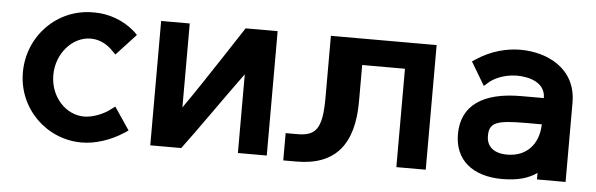

<svg xmlns="http://www.w3.org/2000/svg" viewBox="-39 -601 2263 729"><g transform="rotate(5 1092.5 -236.5)"><path d="M297 -485H289C153 -485 44 -374 44 -235C44 -97 155 11 289 11C341 11 399 -8 448 -40L463 -50L405 -136L390 -125C364 -104 322 -88 290 -88C220 -88 160 -152 160 -235C160 -317 220 -385 290 -385C325 -385 354 -368 375 -346L388 -333L463 -414L451 -426C405 -467 347 -485 297 -485Z M884 -1H994V-475H872C868 -470 735 -263 659 -155V-475H550V-1H668C716 -64 820 -214 884 -301Z M1325 -375H1488V0H1600V-475H1197V-239C1197 -118 1172 -92 1101 -92H1058V12H1108C1259 12 1325 -75 1325 -236Z M2024 -210C2022 -131 1974 -84 1903 -84C1853 -84 1824 -107 1824 -149C1824 -201 1854 -210 1967 -210ZM2133 -302C2133 -432 2022 -485 1919 -485C1867 -485 1807 -470 1753 -434L1739 -425L1792 -336L1809 -351C1824 -364 1860 -385 1913 -386C1962 -386 2023 -369 2023 -310H1937C1791 -310 1710 -255 1710 -145C1710 -47 1779 10 1892 10C1950 10 1992 -2 2024 -25V0H2133Z"/></g></svg>

Font: Mint Spirit No2
Style: Bold
Weight: 700
Designer: HARENDAL Hirwen
Foundry: Arkandis Digital Foundry.
Version: Version 1.004;FFEdit